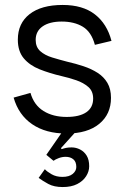

<svg xmlns="http://www.w3.org/2000/svg" viewBox="-20 -530 513 775"><path d="M161 153Q170 163 188.5 173.5Q207 184 232 184Q259 184 273.5 172Q288 160 288 144Q288 123 276 113Q264 103 245 103Q231 103 217.5 108Q204 113 196 119L167 95L235 -3H290L226 68L229 72Q237 69 246.5 67Q256 65 269 65Q287 65 303.5 73.5Q320 82 330 98.5Q340 115 340 141Q340 162 327.5 181.5Q315 201 291.5 213Q268 225 233 225Q198 225 175 212.5Q152 200 136 188ZM248 9Q165 9 110 -28.5Q55 -66 35 -136L103 -155Q117 -106 155.5 -82Q194 -58 249 -58Q301 -58 328.5 -77Q356 -96 356 -132Q356 -162 336.5 -179Q317 -196 288 -206Q259 -216 228 -223Q181 -234 140.5 -250Q100 -266 76 -294.5Q52 -323 52 -370Q52 -436 99.5 -473Q147 -510 233 -510Q314 -510 363 -472Q412 -434 430 -365L363 -349Q349 -401 314.5 -422Q280 -443 229 -443Q180 -443 152 -423.5Q124 -404 124 -369Q124 -340 142.5 -323.5Q161 -307 190.5 -298Q220 -289 251 -281Q286 -273 317.5 -262.5Q349 -252 374 -236Q399 -220 413.5 -195.5Q428 -171 428 -135Q428 -69 380.5 -30Q333 9 248 9Z"/></svg>

Font: Haskoy
Style: Regular
Weight: 400
Designer: Ertekin Erdin
Foundry: Ertekin Erdin
Version: Version 1.500